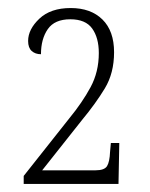

<svg xmlns="http://www.w3.org/2000/svg" viewBox="-20 -844 374 478"><path d="M39 -386V-406L153 -550Q185 -589 205.5 -627Q226 -665 226 -712Q226 -750 209.5 -773Q193 -796 155 -796Q116 -796 99 -771.5Q82 -747 82 -709Q68 -709 59 -717Q50 -725 50 -742Q50 -771 78 -797.5Q106 -824 156 -824Q206 -824 235 -795.5Q264 -767 264 -714Q264 -662 241 -624Q218 -586 184 -545L85 -420H218Q240 -420 246.5 -430.5Q253 -441 254 -466L256 -488H277L275 -386Z"/></svg>

Font: Noto Serif Tamil Condensed ExtraLight
Style: Regular
Weight: 200
Width: 3
Designer: Indian Type Foundry, Tom Grace, and the Monotype Design Team
Foundry: Monotype Imaging Inc.
Version: Version 2.004; ttfautohint (v1.8.4.7-5d5b)